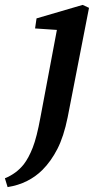

<svg xmlns="http://www.w3.org/2000/svg" viewBox="-100 -523 405 783"><path d="M-69 240 -80 204Q-33 185 -3 147Q17 121 33.5 79Q50 37 65 -45L132 -401L43 -407L49 -448L237 -503L263 -491L176 -45Q160 34 134 84.5Q108 135 73 170Q46 197 10.5 215Q-25 233 -69 240Z"/></svg>

Font: Source Serif 4 SmText Semibold
Style: Italic
Weight: 600
Italic angle: -12°
Designer: Frank Grießhammer
Foundry: Adobe
Version: Version 4.005;hotconv 1.1.0;makeotfexe 2.6.0